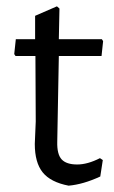

<svg xmlns="http://www.w3.org/2000/svg" viewBox="-20 -581 359 607"><path d="M296 -81C270 -67.7 246 -61 224 -61C201.3 -61 185 -66.3 175 -77C165 -87.7 160.3 -106.3 161 -133L166 -404H301L306 -451L302 -457H166L168 -554L160 -561L91 -531V-457H30L25 -410L29 -404H92L93 -197L90 -126C90 -86.7 98.3 -56.7 115 -36C131.7 -15.3 159 -1.3 197 6C227.7 3.3 261 -6.3 297 -23L305 -75Z"/></svg>

Font: Alegreya Sans
Style: Regular
Weight: 400
Designer: Juan Pablo del Peral
Foundry: Huerta Tipografica
Version: Version 1.000;PS 001.000;hotconv 1.0.70;makeotf.lib2.5.58329